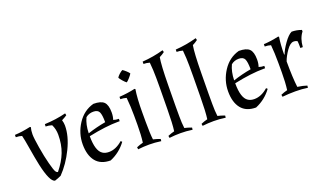

<svg xmlns="http://www.w3.org/2000/svg" viewBox="-71 -1160 2746 1624"><g transform="rotate(-20 1301.5 -348.0)"><path d="M443 -395Q443 -301 390 -192.5Q337 -84 263 -8Q236 5 204 15Q160 5 124 -158Q109 -229 95 -315.5Q81 -402 72 -436Q48 -444 18 -444V-465Q85 -468 160 -485L167 -481Q159 -453 159 -418.5Q159 -384 173.5 -296.5Q188 -209 205.5 -142.5Q223 -76 232.5 -61Q242 -46 253 -46Q310 -116 336.5 -185.5Q363 -255 363 -342Q363 -392 342 -434Q313 -443 286 -443L287 -464Q389 -468 479 -491L483 -473Q470 -463 435 -445Q443 -419 443 -395Z M717 -57Q780 -57 840 -110L851 -100Q794 -22 705 15Q617 15 573 -40Q529 -95 529 -193Q529 -291 584 -375.5Q639 -460 731 -485Q798 -485 825 -458.5Q852 -432 852 -365Q852 -327 842 -300Q863 -292 891 -292L890 -271Q884 -271 877 -271Q765 -271 609 -238Q609 -105 661 -72Q683 -57 717 -57ZM638 -399Q611 -343 609 -264Q691 -291 772 -305Q772 -371 759.5 -397Q747 -423 707 -423Q667 -423 638 -399Z M1095 -274V-190Q1095 -82 1102 -30Q1130 -24 1165 -11L1163 8Q1107 0 1057 0Q1007 0 956 6L953 -13Q983 -26 1012 -33Q1021 -101 1021 -190V-274Q1021 -355 1013 -436Q987 -444 959 -444V-465Q1036 -470 1101 -485L1108 -481Q1095 -404 1095 -274ZM1113 -620Q1106 -607 1088.5 -587Q1071 -567 1059 -559Q1047 -567 1029.5 -587Q1012 -607 1005 -620Q1011 -632 1028 -647.5Q1045 -663 1059 -670Q1072 -662 1089 -646.5Q1106 -631 1113 -620Z M1378 -230Q1378 -201 1378 -138.5Q1378 -76 1384 -30Q1412 -24 1447 -11L1445 8Q1389 0 1339 0Q1289 0 1238 6L1235 -13Q1265 -26 1294 -33Q1303 -97 1304 -230L1306 -417Q1306 -443 1306 -510.5Q1306 -578 1299 -649Q1273 -657 1245 -657V-678Q1345 -685 1436 -711L1441 -693Q1422 -678 1394 -664Q1382 -598 1380 -417Z M1676 -230Q1676 -201 1676 -138.5Q1676 -76 1682 -30Q1710 -24 1745 -11L1743 8Q1687 0 1637 0Q1587 0 1536 6L1533 -13Q1563 -26 1592 -33Q1601 -97 1602 -230L1604 -417Q1604 -443 1604 -510.5Q1604 -578 1597 -649Q1571 -657 1543 -657V-678Q1643 -685 1734 -711L1739 -693Q1720 -678 1692 -664Q1680 -598 1678 -417Z M2026 -57Q2089 -57 2149 -110L2160 -100Q2103 -22 2014 15Q1926 15 1882 -40Q1838 -95 1838 -193Q1838 -291 1893 -375.5Q1948 -460 2040 -485Q2107 -485 2134 -458.5Q2161 -432 2161 -365Q2161 -327 2151 -300Q2172 -292 2200 -292L2199 -271Q2193 -271 2186 -271Q2074 -271 1918 -238Q1918 -105 1970 -72Q1992 -57 2026 -57ZM1947 -399Q1920 -343 1918 -264Q2000 -291 2081 -305Q2081 -371 2068.5 -397Q2056 -423 2016 -423Q1976 -423 1947 -399Z M2483 8Q2432 0 2372 0Q2312 0 2255 6L2252 -13Q2282 -26 2311 -33Q2320 -101 2320 -190V-274Q2320 -366 2313 -437Q2289 -445 2259 -445V-466Q2323 -469 2394 -485L2401 -481Q2390 -412 2390 -325L2394 -324Q2408 -364 2445.5 -416.5Q2483 -469 2515 -485Q2560 -485 2603 -469V-455Q2565 -407 2560 -330H2538Q2538 -369 2536 -391Q2523 -401 2502 -401Q2472 -401 2438.5 -353.5Q2405 -306 2390 -263Q2390 -118 2401 -30Q2451 -23 2485 -11Z"/></g></svg>

Font: Almendra
Style: Regular
Weight: 400
Designer: Ana Sanfelippo
Foundry: Ana Sanfelippo
Version: Version 1.004